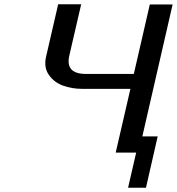

<svg xmlns="http://www.w3.org/2000/svg" viewBox="-20 -716 830 901"><path d="M196 -449 253 -696H361L305 -454Q286 -369 384 -369H608L683 -695H790L648 -76H720L665 165H581L619 0H523L592 -299H366Q317 -299 275 -314.5Q233 -330 209 -365Q185 -400 196 -449Z"/></svg>

Font: Coval
Style: Italic
Weight: 400
Foundry: Context Ltd
Version: Version 001.000